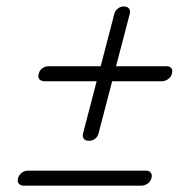

<svg xmlns="http://www.w3.org/2000/svg" viewBox="-20 -650 568 594"><path d="M254.5 -214.5Q243.5 -214.5 239 -221.2Q234.5 -228 237 -237.5L279 -398.5H118.5Q107.5 -398.5 102 -404.8Q96.5 -411 100 -422Q102.5 -433 111.2 -439Q120 -445 129.5 -445H291.5L334 -608.5Q336.5 -617 344.5 -623.5Q352.5 -630 363.5 -630Q375 -629.5 379.5 -623Q384 -616.5 381.5 -607.5L339 -445H496Q505 -445 510 -439Q515 -433 512 -422Q509 -411 499.5 -404.8Q490 -398.5 480 -398.5H327L284.5 -236Q282 -227 273.8 -220.5Q265.5 -214 254.5 -214.5ZM36 -99Q39 -109.5 47.8 -115.8Q56.5 -122 66 -122H432.5Q441.5 -122 446.5 -115.8Q451.5 -109.5 448.5 -99Q445.5 -87.5 436 -81.5Q426.5 -75.5 416.5 -75.5H55Q44 -75.5 38.5 -81.5Q33 -87.5 36 -99Z"/></svg>

Font: Fraunces 72pt Soft
Style: Italic
Weight: 400
Italic angle: -16°
Version: Version 1.000;[b76b70a41]